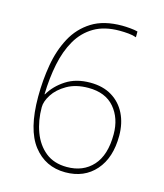

<svg xmlns="http://www.w3.org/2000/svg" viewBox="-110 -807 771 901"><g transform="rotate(15 275.5 -357.0)"><path d="M291 10Q194 10 135.5 -65.5Q77 -141 77 -300Q77 -380 90 -455.5Q103 -531 135.5 -591.5Q168 -652 225.5 -688Q283 -724 372 -724Q389 -724 411.5 -722Q434 -720 448 -716V-688Q432 -694 410 -696Q388 -698 367 -698Q293 -698 243 -668.5Q193 -639 163 -587Q133 -535 119 -466.5Q105 -398 103 -319H105Q131 -364 179.5 -395.5Q228 -427 297 -427Q359 -427 402.5 -400.5Q446 -374 469 -327.5Q492 -281 492 -221Q492 -114 437.5 -52Q383 10 291 10ZM292 -16Q371 -16 418 -68Q465 -120 465 -221Q465 -299 421.5 -350Q378 -401 295 -401Q234 -401 191.5 -376.5Q149 -352 127.5 -318.5Q106 -285 106 -257Q106 -192 126.5 -137Q147 -82 188 -49Q229 -16 292 -16Z"/></g></svg>

Font: Noto Sans Bengali Thin
Style: Regular
Weight: 100
Designer: Jelle Bosma - Monotype Design Team
Foundry: Monotype Imaging Inc.
Version: Version 2.003; ttfautohint (v1.8.4.7-5d5b)